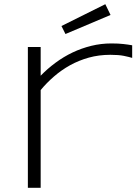

<svg xmlns="http://www.w3.org/2000/svg" viewBox="-20 -895 650 915"><path d="M609.9 -619.1Q595.7 -623.5 570.6 -628.7Q545.4 -633.8 505.9 -633.8Q451.2 -633.8 403.1 -620.4Q355 -606.9 313.7 -584Q272.5 -561 237.3 -530.5Q202.1 -500 173.8 -465.8V0H112.8V-670.9H173.8V-534.2Q206.5 -567.9 244.9 -596.2Q283.2 -624.5 325.7 -644.8Q368.2 -665 414.8 -676.5Q461.4 -688 511.2 -688Q528.3 -688 542 -687.3Q555.7 -686.5 567.1 -685.3Q578.6 -684.1 588.9 -682.6Q599.1 -681.2 609.9 -679.2V-619.1ZM506.8 -823.7 292 -732.9 272.9 -771 481.9 -875Z"/></svg>

Font: Syncopate
Style: Regular
Weight: 300
Width: 7
Designer: Astigmatic (AOETI)
Foundry: Astigmatic (AOETI)
Version: Version 001.000